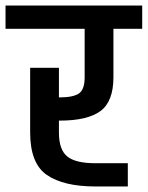

<svg xmlns="http://www.w3.org/2000/svg" viewBox="-30 -674 534 694"><path d="M183 -238V-195Q183 -133 213 -108.5Q243 -84 315 -84H432V0H315Q200 0 139.5 -41.5Q79 -83 79 -195V-429H183V-322H186Q234 -322 255 -336Q276 -350 276 -395V-570H-10V-654H484V-570H380V-395Q380 -307 333 -272.5Q286 -238 186 -238Z"/></svg>

Font: Biryani SemiBold
Style: Regular
Weight: 600
Designer: Dan Reynolds and Mathieu Réguer
Foundry: Dan Reynolds and Mathieu Réguer
Version: Version 1.004; ttfautohint (v1.1) -l 5 -r 5 -G 72 -x 0 -D la